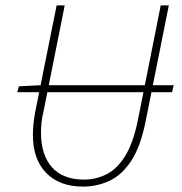

<svg xmlns="http://www.w3.org/2000/svg" viewBox="-20 -680 674 712"><path d="M44 -338 50 -360 132 -364H624L618 -338ZM288 12Q201 12 151.5 -38.5Q102 -89 102 -180Q102 -200 104 -219Q106 -238 110 -262L190 -660H220L142 -270Q136 -246 134 -226Q132 -206 132 -188Q132 -106 172.5 -60Q213 -14 292 -14Q336 -14 375.5 -34Q415 -54 445 -103Q475 -152 492 -238L576 -660H606L520 -230Q501 -135 466 -82.5Q431 -30 385 -9Q339 12 288 12Z"/></svg>

Font: Source Sans 3 ExtraLight
Style: Italic
Weight: 250
Italic angle: -11°
Designer: Paul D. Hunt
Foundry: Adobe
Version: Version 3.046;hotconv 1.0.118;makeotfexe 2.5.65603